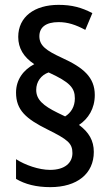

<svg xmlns="http://www.w3.org/2000/svg" viewBox="-20 -782 461 790"><path d="M46 -401C46 -329 87 -293 176 -249C258 -208 278 -193 278 -152C278 -113 248 -83 186 -83C140 -83 83 -103 46 -127V-46C83 -24 129 -12 187 -12C297 -12 366 -67 366 -157C366 -203 346 -238 305 -268C343 -293 370 -335 370 -391C370 -464 323 -504 235 -544C170 -574 142 -594 142 -633C142 -669 168 -691 221 -691C259 -691 292 -680 331 -659L360 -728C316 -751 276 -762 221 -762C122 -762 55 -713 55 -630C55 -584 77 -547 121 -518C77 -495 46 -455 46 -401ZM129 -412C129 -446 149 -473 180 -484C267 -444 288 -421 288 -377C288 -343 272 -318 248 -303L217 -318C158 -347 129 -372 129 -412Z"/></svg>

Font: Noto Sans Devanagari Condensed Medium
Style: Regular
Weight: 500
Width: 3
Designer: Jelle Bosma - Monotype Design Team
Foundry: Monotype Imaging Inc.
Version: Version 2.004